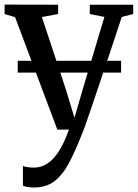

<svg xmlns="http://www.w3.org/2000/svg" viewBox="-20 -563 599 834"><path d="M127.5 251.5Q112 251.5 99.2 249.2Q86.5 247 79.5 243.5V157.5Q86 161 99.5 163Q113 165 127 165Q149.5 165 170 156Q190.5 147 209.8 127.2Q229 107.5 246.2 76Q263.5 44.5 279.5 0H229L45.5 -488.5L0 -502V-543L232.5 -542.5V-502L162 -489L264 -181L303.5 -51.5L341 -180.5L433.5 -489.5L370 -502V-542.5H558.5V-502L509 -489.5Q481 -404 456.5 -331Q432 -258 412 -198.8Q392 -139.5 377 -95.2Q362 -51 352 -22.8Q342 5.5 337.5 15.5Q307.5 93 279.2 145.8Q251 198.5 215.2 225Q179.5 251.5 127.5 251.5ZM506 -299V-247.5H57V-299Z"/></svg>

Font: Merriweather 48pt
Style: Regular
Weight: 400
Version: Version 2.100